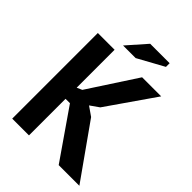

<svg xmlns="http://www.w3.org/2000/svg" viewBox="-245 -990 1110 1110"><g transform="rotate(45 310.0 -435.0)"><path d="M60 0ZM233 -299H197V0H60V-700H197V-390L229 -404L422 -700H578L374 -406L320 -368L376 -329L609 0H440ZM318 -870H477V-840L317 -752H214Z"/></g></svg>

Font: PT Sans
Style: Bold
Weight: 700
Version: Version 2.003W OFL; ttfautohint (v1.6)